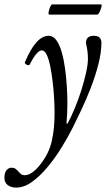

<svg xmlns="http://www.w3.org/2000/svg" viewBox="-73 -578 480 869"><path d="M0 271Q-22 271 -37.5 260Q-53 249 -53 226Q-53 204 -43.5 192.5Q-34 181 -21 181Q-10 181 -3.5 185.5Q3 190 10 198Q17 206 23 210.5Q29 215 39 215Q71 215 109 167Q148 118 161 62Q174 6 174 -66Q174 -95 172 -132Q170 -169 165.5 -207Q161 -245 154.5 -277.5Q148 -310 138.5 -330Q129 -350 116 -350Q94 -350 62 -287Q59 -280 48 -285Q37 -290 40 -297Q90 -416 147 -416Q168 -416 182.5 -395.5Q197 -375 206.5 -341.5Q216 -308 221.5 -267.5Q227 -227 229.5 -186Q232 -145 232 -111Q232 -90 231 -67Q230 -44 228 -19H233Q248 -47 264.5 -86Q281 -125 294.5 -167.5Q308 -210 316.5 -248.5Q325 -287 325 -312Q325 -346 316 -383Q316 -416 351 -416Q386 -416 386 -385Q386 -341 372.5 -288Q359 -235 338.5 -182Q318 -129 295.5 -81.5Q273 -34 256 0Q234 44 204.5 91.5Q175 139 141 179.5Q107 220 71.5 245.5Q36 271 0 271ZM150 -512Q145 -512 147 -523.5Q149 -535 154 -546.5Q159 -558 163 -558H384Q389 -558 386 -546.5Q383 -535 377.5 -523.5Q372 -512 367 -512Z"/></svg>

Font: Junicode
Style: Italic
Weight: 400
Italic angle: -11°
Designer: Peter S. Baker
Version: Version 2.100; ttfautohint (v1.8.4)